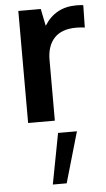

<svg xmlns="http://www.w3.org/2000/svg" viewBox="-58 -576 505 916"><g transform="rotate(-5 195.0 -118.0)"><path d="M157.2 302.7 203.6 59.6H293.9L223.6 302.7ZM65.4 0V-536.6H172.9L189.5 -454.6Q242.2 -539.1 342.3 -539.1Q363.3 -539.1 376.5 -537.1L374.5 -430.2Q355 -433.1 334 -433.1Q263.2 -433.1 228.3 -395.5Q193.4 -357.9 193.4 -291V0Z"/></g></svg>

Font: Oxygen
Style: Bold
Weight: 700
Designer: vernon adams
Foundry: Vernon Adams
Version: Version 0.2.3 webfont; ttfautohint (v0.93.3-1d66) -l 8 -r 50